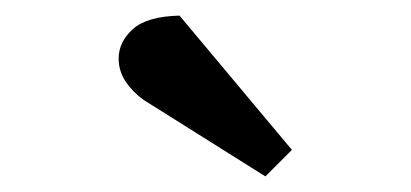

<svg xmlns="http://www.w3.org/2000/svg" viewBox="-20 -811 527 246"><path d="M354 -619 320 -585 164 -683Q150 -693 141 -706.5Q132 -720 132 -736Q132 -757 150 -773.5Q168 -790 210 -791Z"/></svg>

Font: Literata 7pt SemiBold
Style: Italic
Weight: 600
Italic angle: -2°
Designer: Latin by Veronika Burian and Jose Scaglione. Greek by Irene Vlachou. Cyrillic by Vera Evstafieva
Foundry: TypeTogether
Version: Version 3.002